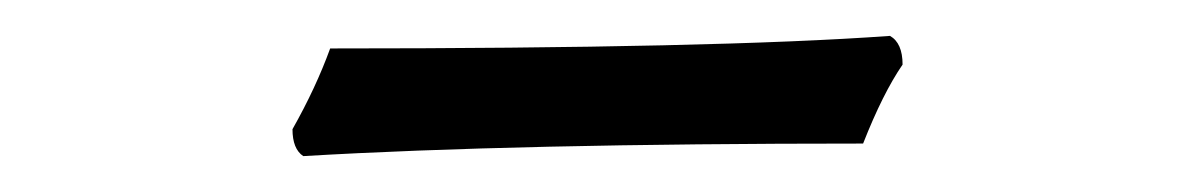

<svg xmlns="http://www.w3.org/2000/svg" viewBox="-20 -679 664 107"><path d="M164 -652Q379 -652 476 -659Q483 -655 483 -643Q472 -627 461 -599Q267 -599 149 -592Q143 -596 143 -607Q156 -630 164 -652Z"/></svg>

Font: Rosarivo
Style: Italic
Weight: 400
Version: Version 1.003